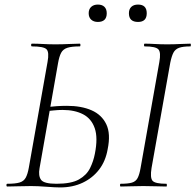

<svg xmlns="http://www.w3.org/2000/svg" viewBox="-20 -816 855 840"><path d="M243 4Q221 4 183 1Q145 -2 116 -2Q86 -2 59 -1Q32 0 12 0Q8 0 8 -6Q8 -12 12 -12Q47 -12 65.5 -17.5Q84 -23 92.5 -38.5Q101 -54 106 -82L188 -545Q196 -588 183.5 -600.5Q171 -613 120 -613Q116 -613 116 -619Q116 -625 120 -625Q143 -625 168.5 -623.5Q194 -622 222 -622Q254 -622 281.5 -623.5Q309 -625 329 -625Q332 -625 332 -619Q332 -613 329 -613Q294 -613 275 -607Q256 -601 247.5 -585Q239 -569 234 -540L153 -80Q147 -47 159.5 -29.5Q172 -12 227 -12Q292 -12 325.5 -31Q359 -50 374 -80.5Q389 -111 395 -143Q409 -213 394.5 -255Q380 -297 343.5 -316Q307 -335 254 -335Q235 -335 216 -333Q197 -331 177 -329L179 -347Q205 -350 228 -351.5Q251 -353 273 -353Q336 -353 380.5 -333.5Q425 -314 445 -272.5Q465 -231 451 -163Q442 -111 413.5 -74Q385 -37 341.5 -16.5Q298 4 243 4ZM508 0Q505 0 505 -6Q505 -12 508 -12Q540 -12 557 -17Q574 -22 582 -37Q590 -52 595 -81L677 -544Q685 -587 673 -600Q661 -613 613 -613Q610 -613 610 -619Q610 -625 613 -625Q633 -625 658 -623.5Q683 -622 711 -622Q743 -622 768.5 -623.5Q794 -625 813 -625Q815 -625 815 -619Q815 -613 813 -613Q781 -613 764 -607Q747 -601 739 -586Q731 -571 725 -542L643 -81Q636 -38 647.5 -25Q659 -12 708 -12Q710 -12 710 -6Q710 0 708 0Q688 0 663 -1Q638 -2 607 -2Q579 -2 553.5 -1Q528 0 508 0ZM408 -720Q390 -720 379 -730Q368 -740 368 -758Q368 -776 379 -786Q390 -796 408 -796Q427 -796 437 -786Q447 -776 447 -758Q447 -720 408 -720ZM584 -720Q544 -720 544 -758Q544 -776 554.5 -786Q565 -796 584 -796Q622 -796 622 -758Q622 -720 584 -720Z"/></svg>

Font: Cormorant Infant Light
Style: Italic
Weight: 300
Italic angle: -10°
Designer: Christian Thalmann (Catharsis Fonts)
Foundry: Catharsis Fonts
Version: Version 4.001